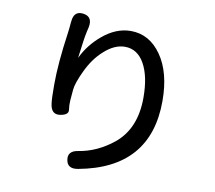

<svg xmlns="http://www.w3.org/2000/svg" viewBox="-89 -899 1178 1054"><g transform="rotate(10 500.0 -371.5)"><path d="M412 50Q353 61 345 12Q336 -38 396 -47Q498 -63 588 -135Q697 -224 697 -397Q697 -516 658 -585.5Q619 -655 549 -655Q491 -655 434 -603Q382 -557 347 -483.5Q312 -410 309 -373Q307 -343 304 -313Q302 -289 306 -260.5Q310 -232 262 -225Q213 -218 206 -278Q202 -305 202 -383Q202 -502 227 -676Q231 -705 233 -734L234 -741Q239 -802 293 -794Q346 -786 334 -726L328 -700Q322 -672 318 -643L306 -553Q305 -548 307 -553Q343 -627 407 -681Q483 -746 566 -746Q670 -746 736.5 -651Q803 -556 803 -397Q803 -22 412 50Z"/></g></svg>

Font: Resource Han Rounded KR Medium
Style: Regular
Weight: 500
Designer: Cyano Hao (round all glyphs); Ryoko NISHIZUKA 西塚涼子 (kana, bopomofo & ideographs); Paul D. Hunt (Latin, Greek & Cyrillic)
Foundry: Cyano Hao
Version: 0.990